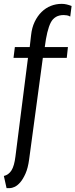

<svg xmlns="http://www.w3.org/2000/svg" viewBox="-42 -734 391 995"><path d="M322 -648 329 -703C320.3 -706.3 311.8 -709 303.5 -711C295.2 -713 286.7 -714 278 -714C258 -714 239.2 -710.5 221.5 -703.5C203.8 -696.5 187.8 -686 173.5 -672C159.2 -658 147.2 -640.8 137.5 -620.5C127.8 -600.2 121.7 -577 119 -551L112 -490H35L28 -434H103L38 77C34 109.7 27.2 133.7 17.5 149C7.8 164.3 -5.3 174 -22 178L-8 241H9C15.7 241 23.8 238.8 33.5 234.5C43.2 230.2 52.8 222.5 62.5 211.5C72.2 200.5 81.3 185.3 90 166C98.7 146.7 105 122 109 92L180 -434H304L310 -490H190C197.3 -548.7 207.7 -591 221 -617C234.3 -643 256.7 -656 288 -656C293.3 -656 299 -655.5 305 -654.5C311 -653.5 316.7 -651.3 322 -648Z"/></svg>

Font: Cabin Condensed
Style: Regular
Weight: 400
Designer: Pablo Impallari
Foundry: Pablo Impallari. www.impallari.com Igino Marini. www.ikern.com
Version: Version 1.006